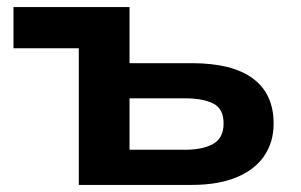

<svg xmlns="http://www.w3.org/2000/svg" viewBox="-20 -521 848 541"><path d="M202 0V-385H18V-501H345V-343H520Q635 -343 693 -299.5Q751 -256 751 -173Q751 -120 724 -81Q697 -42 645.5 -21Q594 0 521 0ZM345 -99H501Q551 -99 580.5 -115.5Q610 -132 610 -173Q610 -215 580.5 -229.5Q551 -244 501 -244H345Z"/></svg>

Font: Nunito Sans 7pt SemiExpanded
Style: Bold
Weight: 700
Width: 6
Designer: Vernon Adams
Foundry: Vernon Adams
Version: Version 3.101;gftools[0.9.27]